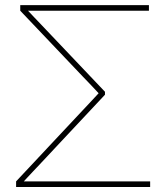

<svg xmlns="http://www.w3.org/2000/svg" viewBox="-20 -748 665 768"><path d="M44.4 0V-22.5L312.5 -308.6Q324.2 -320.8 335.7 -333.3Q347.2 -345.7 358.6 -357.9Q370.1 -370.1 381.3 -382.3V-367.7Q370.1 -379.9 358.6 -392.1Q347.2 -404.3 335.7 -416.3Q324.2 -428.2 312.5 -440.4L61 -705.1V-727.5H575.7V-705.1H156.2Q137.7 -705.1 118.9 -705.1Q100.1 -705.1 81.5 -705.1L85 -712.4Q93.3 -704.1 101.1 -695.6Q108.9 -687 116.9 -678.7Q125 -670.4 132.8 -662.1L399.9 -380.9V-369.1L132.8 -84Q122.1 -72.8 111.3 -61.3Q100.6 -49.8 89.8 -38.3Q79.1 -26.9 68.4 -15.1L64.9 -22.5Q87.9 -22.5 110.8 -22.5Q133.8 -22.5 156.2 -22.5H580.6V0Z"/></svg>

Font: Inter 28pt Thin
Style: Regular
Weight: 250
Designer: Rasmus Andersson
Foundry: rsms
Version: Version 4.001;git-66647c0bb